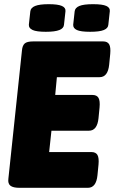

<svg xmlns="http://www.w3.org/2000/svg" viewBox="-20 -898 548 918"><path d="M73 0Q43 0 30 -10Q17 -20 20 -43L85 -657Q87 -680 98 -690Q109 -700 139 -700H473Q494 -700 502 -686Q510 -672 507 -640L502 -589Q496 -529 456 -529H252L244 -444H422Q443 -444 451 -430Q459 -416 456 -384L451 -333Q445 -273 405 -273H226L215 -171H417Q438 -171 446 -157Q454 -143 451 -111L446 -60Q440 0 400 0ZM411 -746Q366 -746 347.5 -754.5Q329 -763 330 -780L337 -844Q339 -861 359.5 -869.5Q380 -878 425 -878Q470 -878 488.5 -869.5Q507 -861 505 -844L498 -780Q497 -763 476.5 -754.5Q456 -746 411 -746ZM199 -746Q155 -746 136 -754.5Q117 -763 118 -780L125 -844Q127 -861 148 -869.5Q169 -878 213 -878Q257 -878 276 -869.5Q295 -861 293 -844L286 -780Q285 -763 264 -754.5Q243 -746 199 -746Z"/></svg>

Font: Asap Semi Condensed Semi Condensed Black
Style: Italic
Weight: 900
Width: 4
Italic angle: -6°
Designer: Pablo Cosgaya
Foundry: Omnibus-Type
Version: Version 3.001; ttfautohint (v1.8.4.7-5d5b)